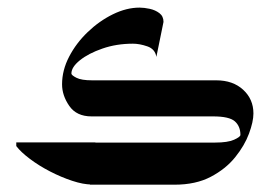

<svg xmlns="http://www.w3.org/2000/svg" viewBox="-20 -492 712 512"><path d="M224.6 0Q202.1 0 172.6 -9.8Q143.1 -19.5 113.3 -34.9Q83.5 -50.3 59.6 -68.4Q35.6 -86.4 23.4 -102.5V-112.3H234.4V0ZM219.7 -111.8H553.7Q587.4 -111.8 604.2 -119.4Q621.1 -127 621.1 -132.3Q621.1 -155.3 606.2 -168.5Q591.3 -181.6 548.3 -181.6H224.1Q184.1 -181.6 164.8 -209.5Q145.5 -237.3 145.5 -267.1Q145.5 -304.7 164.3 -340.8Q183.1 -377 213.9 -406.5Q244.6 -436 281 -453.9Q317.4 -471.7 352.1 -471.7Q364.3 -471.7 379.2 -468.5Q394 -465.3 405 -457Q416 -448.7 416 -433.6L397 -340.3Q393.6 -361.3 372.8 -368.4Q352.1 -375.5 334.5 -375.5Q290.5 -375.5 253.2 -362.5Q215.8 -349.6 193.1 -331.3Q170.4 -313 170.4 -295.9Q170.4 -291.5 183.6 -284.7Q196.8 -277.8 225.6 -277.8H556.6Q601.1 -277.8 628.4 -252.7Q655.8 -227.5 655.8 -189.5Q655.8 -167.5 644 -135.7Q632.3 -104 607.2 -72.8Q582 -41.5 542 -20.5Q502 0.5 445.3 0.5H219.7Z"/></svg>

Font: Lateef SemiBold
Style: Regular
Weight: 600
Designer: SIL International
Foundry: SIL International
Version: Version 4.200